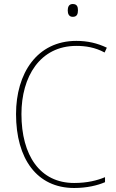

<svg xmlns="http://www.w3.org/2000/svg" viewBox="-20 -928 581 958"><path d="M343 -908C323 -908 318 -892 318 -876C318 -859 324 -844 343 -844C364 -844 369 -858 369 -877C369 -893 365 -908 343 -908ZM361 -699C406 -699 454 -692 502 -666L513 -690C465 -713 416 -724 361 -724C164 -724 60 -561 60 -359C60 -136 164 10 350 10C414 10 467 -3 504 -19V-44C466 -28 416 -15 350 -15C179 -15 87 -153 87 -359C87 -545 179 -699 361 -699Z"/></svg>

Font: Noto Sans Sinhala SemiCondensed Thin
Style: Regular
Weight: 100
Width: 4
Designer: Jelle Bosma - Monotype Design Team
Foundry: Monotype Imaging Inc.
Version: Version 2.006